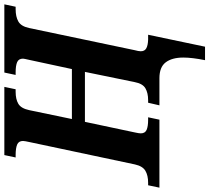

<svg xmlns="http://www.w3.org/2000/svg" viewBox="-81 -694 964 884"><g transform="rotate(-90 401.0 -252.0)"><path d="M578 110Q578 58 556 29Q534 0 483 0H358L370 -52H382Q415 -52 436.5 -64.5Q458 -77 465 -114L512 -343H282L233 -112Q229 -94 229 -86Q229 -66 245 -59Q261 -52 291 -52H303L292 0H-21L-10 -52H2Q35 -52 56.5 -64.5Q78 -77 86 -113L188 -594Q194 -621 194 -628Q194 -648 177.5 -655Q161 -662 129 -662H118L129 -714H443L432 -662H420Q386 -662 365 -649.5Q344 -637 336 -600L295 -403H525L567 -598Q573 -624 573 -628Q573 -648 557 -655Q541 -662 510 -662H498L509 -714H823L812 -662H801Q766 -662 744 -649.5Q722 -637 714 -600L612 -114Q607 -96 607 -86Q607 -68 620.5 -60.5Q634 -53 660 -52H683L628 210H566Q578 150 578 110Z"/></g></svg>

Font: Noto Serif Narrow
Style: Bold Italic
Weight: 700
Width: 4
Italic angle: -12°
Designer: Monotype Design Team
Foundry: Monotype Imaging Inc.
Version: Version 1.001